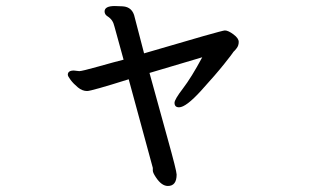

<svg xmlns="http://www.w3.org/2000/svg" viewBox="-20 -547 1040 637"><path d="M537 70Q516 70 497 41Q487 26 487 19V10L407 -284Q283 -245 269 -245Q253 -245 238.5 -257Q224 -269 214.5 -281.5Q205 -294 205 -299Q205 -313 225 -313L243 -311Q252 -311 307 -326.5Q362 -342 390 -349L360 -458Q357 -471 351.5 -479Q346 -487 336.5 -493Q327 -499 327 -509Q327 -527 361 -527L387 -526Q420 -524 427 -489L458 -370Q716 -446 726 -446Q737 -446 754.5 -433Q772 -420 772 -408Q772 -396 765.5 -387.5Q759 -379 756.5 -377Q754 -375 752.5 -372Q751 -369 724 -335Q697 -301 647 -246Q597 -191 574 -191Q559 -191 559 -206Q559 -217 587 -253.5Q615 -290 651 -357L476 -305Q506 -195 536 -87.5Q566 20 566 32Q566 70 537 70Z"/></svg>

Font: LXGW WenKai Mono Medium
Style: Regular
Weight: 500
Monospace: yes
Designer: LXGW / Fontworks Inc.
Foundry: LXGW / Fontworks Inc.
Version: Version 1.520; June 14, 2025